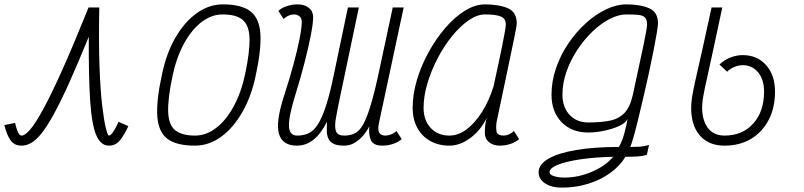

<svg xmlns="http://www.w3.org/2000/svg" viewBox="-55 -652 3675 878"><path d="M487 -95 532 -75Q510 -29 491 -7.5Q472 14 443 14Q406 14 385.5 -33Q365 -80 357.5 -189Q350 -298 351 -484Q300 -359 260.5 -271.5Q221 -184 190 -128Q159 -72 134 -41Q109 -10 87 2Q65 14 44 14Q11 14 -6.5 -10Q-24 -34 -35 -80L14 -90Q19 -68 24 -55Q29 -42 34 -37Q39 -32 44 -32Q59 -32 82.5 -59Q106 -86 142 -151.5Q178 -217 229 -330.5Q280 -444 350 -618H399Q396 -461 400 -349.5Q404 -238 412.5 -167.5Q421 -97 429.5 -64.5Q438 -32 443 -32Q448 -32 453.5 -37.5Q459 -43 467.5 -56.5Q476 -70 487 -95Z M836 14Q753 14 711.5 -16.5Q670 -47 664.5 -118.5Q659 -190 686 -313Q706 -409 747.5 -480.5Q789 -552 845 -592Q901 -632 964 -632Q1047 -632 1088.5 -601.5Q1130 -571 1135.5 -500Q1141 -429 1114 -305Q1094 -210 1052.5 -138Q1011 -66 955.5 -26Q900 14 836 14ZM837 -32Q888 -32 933.5 -67Q979 -102 1013.5 -165.5Q1048 -229 1066 -313Q1088 -418 1086 -477.5Q1084 -537 1054.5 -561.5Q1025 -586 963 -586Q912 -586 866.5 -551Q821 -516 786.5 -453Q752 -390 734 -305Q712 -201 714 -141Q716 -81 746 -56.5Q776 -32 837 -32Z M1306 -632Q1338 -632 1357.5 -616Q1377 -600 1377 -574Q1377 -546 1366.5 -491.5Q1356 -437 1337.5 -365Q1319 -293 1294 -213Q1264 -115 1266.5 -73.5Q1269 -32 1304 -32Q1333 -32 1356 -42.5Q1379 -53 1398.5 -83Q1418 -113 1436.5 -170.5Q1455 -228 1474 -322L1536 -618H1586L1501 -213Q1488 -152 1481 -111.5Q1474 -71 1481.5 -51.5Q1489 -32 1519 -32Q1547 -32 1568 -42.5Q1589 -53 1606 -83.5Q1623 -114 1640.5 -172Q1658 -230 1678 -324L1741 -618H1791L1677 -85Q1676 -80 1675.5 -74.5Q1675 -69 1675 -65Q1675 -32 1708 -32Q1719 -32 1733.5 -37.5Q1748 -43 1758 -53L1782 -16Q1768 -3 1744 5.5Q1720 14 1694 14Q1651 14 1640.5 -12Q1630 -38 1634 -75Q1626 -57 1609.5 -36.5Q1593 -16 1570 -1Q1547 14 1518 14Q1484 14 1467.5 4Q1451 -6 1445 -22Q1439 -38 1439.5 -57.5Q1440 -77 1440 -95Q1413 -41 1379 -13.5Q1345 14 1303 14Q1236 14 1220.5 -40.5Q1205 -95 1245 -217Q1269 -291 1287 -357.5Q1305 -424 1315 -475Q1325 -526 1325 -553Q1325 -568 1315 -577Q1305 -586 1288 -586Q1277 -586 1264.5 -580.5Q1252 -575 1242 -565L1218 -602Q1232 -616 1256.5 -624Q1281 -632 1306 -632Z M2295 -53 2319 -16Q2305 -3 2281 5.5Q2257 14 2231 14Q2200 14 2181 -2Q2162 -18 2162 -44Q2162 -65 2164.5 -84Q2167 -103 2171 -113Q2143 -56 2096 -21Q2049 14 2000 14Q1950 14 1912 -7.5Q1874 -29 1853 -68Q1832 -107 1832 -159Q1832 -220 1851.5 -286Q1871 -352 1905 -413.5Q1939 -475 1981.5 -524.5Q2024 -574 2071 -603Q2118 -632 2163 -632Q2226 -632 2267 -614.5Q2308 -597 2308 -545Q2308 -541 2306 -527.5Q2304 -514 2298 -486Q2292 -458 2282 -408.5Q2272 -359 2255.5 -282Q2239 -205 2216 -95Q2212 -67 2216 -49.5Q2220 -32 2249 -32Q2260 -32 2272.5 -37.5Q2285 -43 2295 -53ZM2000 -32Q2040 -32 2078 -60Q2116 -88 2148.5 -139Q2181 -190 2202 -257Q2228 -376 2243 -450Q2258 -524 2258 -540Q2258 -567 2235.5 -576.5Q2213 -586 2163 -586Q2127 -586 2088 -559Q2049 -532 2012 -486.5Q1975 -441 1946 -385Q1917 -329 1899.5 -270.5Q1882 -212 1882 -159Q1882 -102 1914.5 -67Q1947 -32 2000 -32Z M2515 206Q2467 206 2437.5 186.5Q2408 167 2408 136Q2408 100 2452.5 74Q2497 48 2579.5 34Q2662 20 2775 20Q2790 -4 2800 -42Q2810 -80 2815 -108Q2807 -90 2776.5 -76Q2746 -62 2707.5 -54Q2669 -46 2635 -46Q2559 -46 2513 -93.5Q2467 -141 2467 -219Q2467 -280 2487.5 -340Q2508 -400 2543.5 -452.5Q2579 -505 2623.5 -545.5Q2668 -586 2716 -609Q2764 -632 2809 -632Q2872 -632 2913 -614.5Q2954 -597 2954 -545Q2954 -535 2948.5 -501.5Q2943 -468 2933.5 -420Q2924 -372 2912 -316.5Q2900 -261 2887 -206Q2874 -151 2862.5 -103.5Q2851 -56 2841.5 -23Q2832 10 2827 20Q2849 20 2868.5 19Q2888 18 2913 11L2903 56Q2878 63 2851.5 64Q2825 65 2805 65Q2780 107 2735.5 139Q2691 171 2634 188.5Q2577 206 2515 206ZM2527 160Q2589 160 2650.5 134Q2712 108 2749 65Q2662 67 2596.5 77Q2531 87 2494.5 102Q2458 117 2458 136Q2458 146 2477 153Q2496 160 2527 160ZM2635 -92Q2694 -92 2735 -100.5Q2776 -109 2801.5 -136.5Q2827 -164 2839 -219Q2871 -365 2887.5 -444.5Q2904 -524 2904 -540Q2904 -563 2894 -572.5Q2884 -582 2863.5 -584Q2843 -586 2809 -586Q2773 -586 2732.5 -565Q2692 -544 2654 -507.5Q2616 -471 2585 -424Q2554 -377 2535.5 -324.5Q2517 -272 2517 -219Q2517 -162 2549.5 -127Q2582 -92 2635 -92Z M3258 14Q3200 14 3162.5 -16Q3125 -46 3112 -100Q3099 -154 3113 -226Q3115 -237 3117 -247.5Q3119 -258 3123.5 -278Q3128 -298 3137 -337.5Q3146 -377 3161 -444.5Q3176 -512 3199 -618H3248Q3223 -500 3207 -426.5Q3191 -353 3182 -312Q3173 -271 3168.5 -250.5Q3164 -230 3162 -217Q3146 -134 3172 -83Q3198 -32 3258 -32Q3340 -32 3389.5 -87Q3439 -142 3439 -233Q3439 -288 3412 -321Q3385 -354 3341 -354Q3323 -354 3303.5 -346Q3284 -338 3270 -324L3235 -357Q3255 -377 3284 -388.5Q3313 -400 3341 -400Q3408 -400 3448.5 -354Q3489 -308 3489 -233Q3489 -159 3460 -103.5Q3431 -48 3379.5 -17Q3328 14 3258 14Z"/></svg>

Font: Victor Mono Thin
Style: Italic
Weight: 100
Italic angle: -12°
Monospace: yes
Designer: Rune Bjørnerås
Version: Version 1.561;gftools[0.9.30]